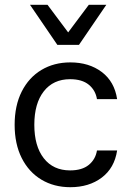

<svg xmlns="http://www.w3.org/2000/svg" viewBox="-20 -770 537 800"><path d="M350 -750H423L309 -583H219L105 -750H178L264 -635ZM468 -357H384Q378 -394 350 -417Q322 -440 272 -440Q202 -440 162.5 -389.5Q123 -339 123 -250Q123 -161 162.5 -110.5Q202 -60 272 -60Q322 -60 350 -83Q378 -106 384 -143H468Q457 -70 404 -30Q351 10 273 10Q205 10 152.5 -21.5Q100 -53 70.5 -111.5Q41 -170 41 -250Q41 -330 70.5 -388.5Q100 -447 152.5 -478.5Q205 -510 273 -510Q351 -510 404 -470Q457 -430 468 -357Z"/></svg>

Font: CBA Beacon Sans
Style: Regular
Weight: 400
Designer: Wei Huang
Foundry: Wei Huang
Version: Version 1.002